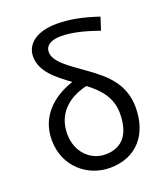

<svg xmlns="http://www.w3.org/2000/svg" viewBox="-148 -911 891 1027"><g transform="rotate(-20 297.0 -398.0)"><path d="M529 -765C437 -796 364 -809 296 -809C172 -809 117 -752 117 -687C117 -602 190 -545 268 -488C150 -450 58 -365 58 -234C58 -79 177 13 301 13C452 13 540 -90 540 -245C540 -375 461 -447 367 -514C279 -578 204 -623 204 -682C204 -713 230 -739 294 -739C347 -739 413 -726 506 -693ZM303 -63C221 -63 147 -129 147 -236C147 -341 214 -415 331 -442C397 -392 450 -334 450 -244C450 -131 403 -63 303 -63Z"/></g></svg>

Font: Spoqa Han Sans Neo Regular
Style: Regular
Weight: 400
Designer: [Spoqa Han Sans Neo] Dong-huui Kim  Younghwa Kang  Yujin Lee  [Noto Sans] Ryoko NISHIZUKA  (kana & ideographs); Paul D. 
Foundry: Spoqa (http://www.spoqa-han-sans.com)
Version: Version 1.000